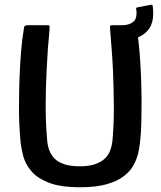

<svg xmlns="http://www.w3.org/2000/svg" viewBox="-20 -779 675 807"><path d="M317 8Q233 8 184 -11.5Q135 -31 110.5 -61Q86 -91 78 -122Q70 -153 67 -176Q63 -216 61 -262Q59 -308 60 -347Q60 -395 62 -450.5Q64 -506 68.5 -561Q73 -616 81 -663Q81 -668 85 -670.5Q89 -673 95 -673Q116 -673 137 -673Q158 -673 179 -673Q187 -673 188 -670.5Q189 -668 188 -653Q184 -613 181 -570.5Q178 -528 176 -483Q172 -407 172 -334Q172 -261 178 -192Q180 -166 188 -145.5Q196 -125 211.5 -110.5Q227 -96 252.5 -88Q278 -80 315 -80Q352 -80 377 -88Q402 -96 418.5 -110.5Q435 -125 443 -146Q451 -167 453 -192Q459 -260 458.5 -332Q458 -404 455 -480Q453 -526 449.5 -569Q446 -612 443 -653Q442 -668 443 -670.5Q444 -673 452 -673Q474 -673 496 -673Q518 -673 539 -673Q546 -673 549.5 -670.5Q553 -668 554 -663Q562 -616 566.5 -561Q571 -506 573 -451Q575 -396 575 -349Q575 -309 574 -262.5Q573 -216 568 -176Q566 -158 560.5 -134Q555 -110 541.5 -85Q528 -60 501 -39Q474 -18 429.5 -5Q385 8 317 8ZM615 -759Q620 -760 622 -754Q623 -745 623.5 -737Q624 -729 624 -722Q624 -684 607.5 -659.5Q591 -635 562 -623Q533 -611 497 -609Q491 -609 491 -615V-667Q491 -673 497 -673Q522 -674 538 -685.5Q554 -697 554 -724Q554 -728 553.5 -732.5Q553 -737 552 -741Q552 -747 557 -748Z"/></svg>

Font: Glory Thin SemiBold
Style: Regular
Weight: 600
Version: Version 1.011